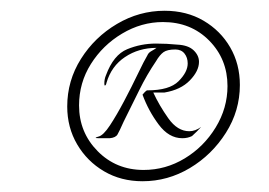

<svg xmlns="http://www.w3.org/2000/svg" viewBox="-20 -594 501 357"><path d="M245 -257Q205 -257 173.5 -275.5Q142 -294 123.5 -325.5Q105 -357 105 -396Q105 -444 130.5 -484.5Q156 -525 197.5 -549.5Q239 -574 286 -574Q327 -574 358.5 -555.5Q390 -537 408 -506Q426 -475 426 -436Q426 -388 400 -347Q374 -306 333 -281.5Q292 -257 245 -257ZM247 -278Q288 -278 323.5 -299.5Q359 -321 381 -357Q403 -393 403 -434Q403 -484 369 -518.5Q335 -553 283 -553Q243 -553 207 -531.5Q171 -510 149 -475Q127 -440 127 -398Q127 -348 161.5 -313Q196 -278 247 -278ZM164 -337Q157 -337 158 -338Q159 -339 163 -340Q172 -342 184.5 -361Q197 -380 211 -406.5Q225 -433 236.5 -457Q248 -481 254 -491Q256 -496 261.5 -499Q267 -502 271 -505Q238 -505 212.5 -488Q187 -471 178 -440Q177 -435 175 -435Q174 -435 174 -439Q174 -447 177 -454Q191 -492 216.5 -502.5Q242 -513 270 -513Q280 -513 290 -512.5Q300 -512 310 -511Q330 -510 340 -500.5Q350 -491 350 -479Q350 -462 333 -444.5Q316 -427 286 -422H265Q276 -398 293 -374Q310 -350 332 -350Q343 -350 354 -358Q347 -350 337 -341Q329 -337 319 -337Q294 -337 275 -362.5Q256 -388 245 -418Q245 -418 248.5 -422Q252 -426 254 -426Q295 -426 312 -443Q329 -460 329 -476Q329 -487 323 -494.5Q317 -502 306 -502Q291 -502 284 -497Q277 -492 270 -480Q253 -455 239 -426.5Q225 -398 210 -368Q202 -350 198.5 -344Q195 -338 184 -337Z"/></svg>

Font: Luxurious Script
Style: Regular
Weight: 400
Designer: Robert E. Leuschke
Foundry: Robert E. Leuschke
Version: Version 1.010; ttfautohint (v1.8.3)